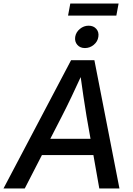

<svg xmlns="http://www.w3.org/2000/svg" viewBox="-51 -1069 752 1089"><path d="M-31.2 0 352.1 -727.5H484.4L626.5 0H512.2L439.9 -409.2Q431.6 -459.5 422.1 -523.2Q412.6 -586.9 399.9 -679.2H428.7Q386.7 -587.4 356.4 -523.9Q326.2 -460.4 299.8 -409.2L89.4 0ZM145 -189.5 160.6 -281.7H527.8L512.7 -189.5ZM430.7 -796.4Q403.3 -796.4 387.5 -814.7Q371.6 -833 375.5 -859.9Q379.9 -886.7 402.1 -905Q424.3 -923.3 451.7 -923.3Q479.5 -923.3 495.4 -905Q511.2 -886.7 506.8 -859.9Q502.9 -833 480.7 -814.7Q458.5 -796.4 430.7 -796.4ZM621.6 -1048.8 608.9 -980.5H335L347.7 -1048.8Z"/></svg>

Font: Inter 28pt Medium
Style: Italic
Weight: 500
Italic angle: -9.3988°
Designer: Rasmus Andersson
Foundry: rsms
Version: Version 4.001;git-66647c0bb